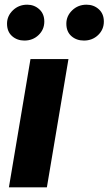

<svg xmlns="http://www.w3.org/2000/svg" viewBox="-20 -799 463 819"><path d="M110 -547H272L180 0H18ZM10 -698Q10 -731 35 -755Q60 -779 96 -779Q126 -779 147.5 -759.5Q169 -740 169 -707Q169 -673 144.5 -649.5Q120 -626 84 -626Q53 -626 31.5 -645Q10 -664 10 -698ZM263 -698Q263 -731 288 -755Q313 -779 349 -779Q380 -779 401.5 -759.5Q423 -740 423 -707Q423 -673 398.5 -649.5Q374 -626 338 -626Q306 -626 284.5 -645Q263 -664 263 -698Z"/></svg>

Font: Nebula Sans Bold
Style: Regular
Weight: 700
Italic angle: -9°
Designer: Paul D. Hunt for Adobe (as Source Sans)
Foundry: Nebula Entertainment & Broadcasting LLC
Version: Version 1.010